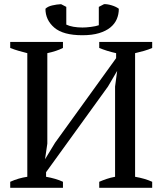

<svg xmlns="http://www.w3.org/2000/svg" viewBox="-20 -901 779 921"><path d="M29 0ZM282 0H29V-29Q69 -47 111 -53V-646Q91 -651 70 -657Q49 -663 29 -671V-700H282V-671Q266 -663 248 -657Q230 -651 207 -646V-212L196 -137L244 -216L537 -622V-646Q514 -651 493.5 -657.5Q473 -664 456 -671V-700H710V-671Q692 -663 671 -657Q650 -651 628 -646V-53Q675 -45 710 -29V0H456V-29Q472 -36 491 -42.5Q510 -49 532 -53V-486L542 -561L498 -486L201 -75V-53Q224 -49 244.5 -43Q265 -37 282 -29ZM375 -732Q283 -732 240.5 -768.5Q198 -805 198 -859Q209 -870 230.5 -875Q252 -880 273 -881L298 -868V-783Q312 -776 332.5 -772.5Q353 -769 376 -769Q393 -769 416.5 -772Q440 -775 454 -780V-868L479 -881Q494 -882 515.5 -875.5Q537 -869 550 -859Q550 -832 540 -809Q530 -786 509 -769Q488 -752 455 -742Q422 -732 375 -732Z"/></svg>

Font: PT Serif
Style: Regular
Weight: 400
Designer: A.Korolkova, O.Umpeleva, V.Yefimov
Foundry: ParaType Ltd
Version: Version 1.000W OFL; ttfautohint (v1.6)